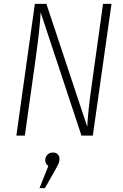

<svg xmlns="http://www.w3.org/2000/svg" viewBox="-20 -704 641 997"><path d="M462 0H403L191 -640Q188 -566 166 -406L109 0H65L161 -684H221L433 -46Q438 -135 455 -253L515 -684H559ZM289 121Q289 133 284.5 144Q280 155 265 182L213 273H185L231 158Q215 147 215 128Q215 111 226 99.5Q237 88 255 88Q271 88 280 97.5Q289 107 289 121Z"/></svg>

Font: Fira Sans Condensed ExtraLight
Style: Italic
Weight: 275
Width: 3
Italic angle: -8°
Designer: Carrois Corporate & Edenspiekermann AG
Foundry: Carrois Corporate GbR & Edenspiekermann AG
Version: Version 4.203